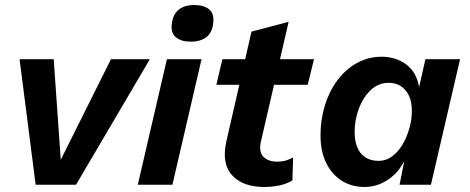

<svg xmlns="http://www.w3.org/2000/svg" viewBox="-20 -736 1873 765"><path d="M422 -500H577L283 0H122L58 -500H194L226 -43L197 -49Z M783 -500 667 0H529L645 -500ZM740 -570Q703 -570 682 -586.5Q661 -603 664 -637Q668 -678 691.5 -697Q715 -716 753 -716Q792 -716 812.5 -699.5Q833 -683 830 -650Q827 -608 803.5 -589Q780 -570 740 -570Z M1032 9Q948 9 905 -37.5Q862 -84 882 -173L982 -610L1130 -649L1020 -174Q1010 -132 1029 -112Q1048 -92 1084 -92Q1106 -92 1121 -97Q1136 -102 1148 -109L1145 -17Q1119 -2 1090.5 3.5Q1062 9 1032 9ZM842 -398 866 -500H1231L1206 -398Z M1432 9Q1381 9 1341.5 -16Q1302 -41 1279.5 -87Q1257 -133 1257 -197Q1257 -258 1274 -314.5Q1291 -371 1323.5 -415Q1356 -459 1401.5 -484.5Q1447 -510 1501 -510Q1556 -510 1597.5 -480Q1639 -450 1650 -389L1675 -500H1813L1697 0H1572L1591 -95Q1567 -47 1524.5 -19Q1482 9 1432 9ZM1489 -95Q1517 -95 1541 -112Q1565 -129 1582.5 -158Q1600 -187 1610.5 -222.5Q1621 -258 1621 -295Q1621 -330 1609.5 -354.5Q1598 -379 1577.5 -392.5Q1557 -406 1529 -406Q1487 -406 1456.5 -376.5Q1426 -347 1409.5 -302.5Q1393 -258 1393 -210Q1393 -174 1404 -148Q1415 -122 1436.5 -108.5Q1458 -95 1489 -95Z"/></svg>

Font: Kantumruy Pro SemiBold
Style: Italic
Weight: 600
Italic angle: -13°
Version: Version 1.002